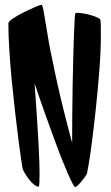

<svg xmlns="http://www.w3.org/2000/svg" viewBox="-20 -765 457 794"><path d="M394.5 -684.6Q396.5 -680.7 397 -657.2Q397.5 -633.8 397 -600.6Q396.5 -567.4 394.5 -529.8Q392.6 -492.2 389.6 -459Q383.8 -384.8 376 -312.5Q368.2 -240.2 360.8 -182.6Q353.5 -125 347.2 -88.4Q340.8 -51.8 339.8 -47.9Q337.9 -43 331.1 -33.2Q324.2 -23.4 316.4 -14.2Q308.6 -4.9 301.3 2Q293.9 8.8 290 8.8Q282.2 2 261.7 -44.9Q252.9 -65.4 240.2 -96.2Q227.5 -127 210.9 -171.9Q194.3 -216.8 172.4 -277.8Q150.4 -338.9 123 -419.9Q128.9 -339.8 132.8 -279.3Q136.7 -218.8 139.2 -173.8Q141.6 -128.9 142.6 -98.1Q143.6 -67.4 143.6 -46.9Q143.6 0 140.6 6.8Q130.9 6.8 119.6 -2.4Q108.4 -11.7 98.6 -24.9Q88.9 -38.1 81.5 -50.8Q74.2 -63.5 73.2 -69.3Q72.3 -73.2 67.4 -105.5Q62.5 -137.7 56.2 -188Q49.8 -238.3 42.5 -301.3Q35.2 -364.3 28.8 -429.7Q22.5 -495.1 18.6 -557.1Q14.6 -619.1 14.6 -668Q14.6 -675.8 34.2 -689Q53.7 -702.1 78.6 -714.4Q103.5 -726.6 125 -735.8Q146.5 -745.1 151.4 -745.1Q155.3 -745.1 159.7 -722.7Q164.1 -700.2 169.4 -666Q174.8 -631.8 182.1 -589.8Q189.5 -547.9 198.2 -509.8Q206.1 -468.8 217.8 -417Q227.5 -373 242.7 -311.5Q257.8 -250 278.3 -174.8Q278.3 -227.5 278.8 -287.1Q279.3 -346.7 280.3 -405.3Q281.2 -463.9 282.7 -518.1Q284.2 -572.3 285.6 -614.3Q287.1 -656.2 288.6 -681.6Q290 -707 291 -709Q293.9 -712.9 309.6 -711.4Q325.2 -710 343.8 -705.6Q362.3 -701.2 377.4 -694.8Q392.6 -688.5 394.5 -684.6Z"/></svg>

Font: Jolly Lodger
Style: Regular
Weight: 400
Designer: Stuart Sandler
Foundry: Font Diner, Inc
Version: Version 1.000